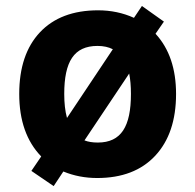

<svg xmlns="http://www.w3.org/2000/svg" viewBox="-20 -591 659 648"><path d="M574.2 -273.9C574.2 -358.9 551.3 -426.8 504.9 -477.1L533.2 -518.1L459 -570.8L432.1 -530.8C394.5 -547.9 354 -556.2 311 -556.2C226.6 -556.2 161.1 -531.2 114.7 -481.9C68.4 -432.6 44.9 -363.3 44.9 -273.9C44.9 -184.1 69.8 -113.8 119.1 -63L85.9 -14.2L161.1 37.1L193.8 -12.2C229 2.4 267.1 9.8 308.1 9.8C391.6 9.8 457 -15.1 503.9 -65.4C550.8 -115.7 574.2 -185.1 574.2 -273.9ZM196.8 -273.9C196.8 -382.8 229.5 -436 309.1 -436C329.6 -436 346.7 -432.1 360.8 -424.8L206.1 -192.9C199.7 -216.3 196.8 -243.2 196.8 -273.9ZM421.9 -273.9C421.9 -165 389.6 -109.9 310.1 -109.9C292.5 -109.9 277.3 -112.3 265.1 -117.2L416 -342.8C419.9 -323.2 421.9 -300.3 421.9 -273.9Z"/></svg>

Font: Noto Reveo Sans
Style: Bold
Weight: 700
Designer: Monotype Design team
Foundry: Monotype Imaging Inc.
Version: Version 1.04